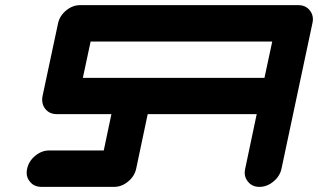

<svg xmlns="http://www.w3.org/2000/svg" viewBox="-20 -729 1241 749"><path d="M303.2 -425.3H1011.7L1042 -566.9H333.5ZM293 -709H1143.1Q1172.4 -709 1188.5 -688.5Q1200.7 -673.3 1200.7 -653.8Q1200.7 -646.5 1198.7 -638.2L1078.1 -70.8Q1071.8 -41.5 1046.6 -20.8Q1021.5 0 992.2 0Q962.9 0 946.8 -21Q934.6 -35.6 934.6 -55.2Q934.6 -62.5 936.5 -70.8L981.4 -283.7H556.2L511.2 -70.8Q504.9 -41.5 479.7 -20.8Q454.6 0 425.3 0H142.1Q112.3 0 96.2 -21Q84 -35.6 84 -55.2Q84 -62.5 85.9 -70.8Q92.3 -100.6 117.4 -121.3Q142.6 -142.1 172.4 -142.1H384.8L414.6 -283.7H202.1Q172.4 -283.7 156.2 -304.7Q144.5 -319.8 144.5 -339.4Q144.5 -346.7 146 -354.5L206.5 -638.2Q212.9 -667.5 238 -688.2Q263.2 -709 293 -709Z"/></svg>

Font: Robtronika
Style: Italic
Weight: 400
Italic angle: -12°
Designer: GGBot
Version: 1.00